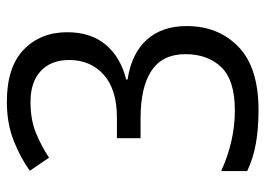

<svg xmlns="http://www.w3.org/2000/svg" viewBox="-127 -637 774 560"><g transform="rotate(-90 260.0 -357.0)"><path d="M446 -548Q446 -479 409.5 -435.5Q373 -392 308 -376V-372Q385 -360 424.5 -315.5Q464 -271 464 -200Q464 -107 403.5 -48.5Q343 10 219 10Q166 10 122.5 2.5Q79 -5 41 -23V-99Q82 -80 127 -69.5Q172 -59 218 -59Q306 -59 344 -98.5Q382 -138 382 -203Q382 -270 334 -302Q286 -334 195 -334H137V-403H197Q279 -403 322 -441.5Q365 -480 365 -542Q365 -595 333 -625Q301 -655 243 -655Q191 -655 153 -639.5Q115 -624 80 -601L42 -657Q79 -684 129.5 -704Q180 -724 243 -724Q344 -724 395 -675Q446 -626 446 -548Z"/></g></svg>

Font: Noto Sans Sinhala UI SemiCondensed
Style: Regular
Weight: 400
Width: 4
Designer: Jelle Bosma - Monotype Design Team
Foundry: Monotype Imaging Inc.
Version: Version 2.006; ttfautohint (v1.8.4.7-5d5b)